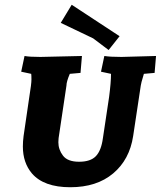

<svg xmlns="http://www.w3.org/2000/svg" viewBox="-20 -775 675 806"><path d="M114 -47Q76 -92 76 -160Q76 -181 79 -204L103 -368Q112 -423 112 -441Q112 -459 111 -465L69 -474L83 -540Q103 -536 150 -536L324 -540L318 -469L273 -465Q259 -432 259 -416L226 -195Q225 -186 225 -178Q225 -147 244.5 -121.5Q264 -96 312 -96Q360 -96 382.5 -119.5Q405 -143 412 -195L438 -368Q446 -429 446 -465L404 -474L418 -540Q442 -536 490 -536L635 -540L629 -469L584 -465Q571 -422 571 -416L539 -204Q524 -105 455 -47Q386 11 275 11Q164 11 114 -47ZM482 -623 436 -565 371 -614 235 -679 281 -755Z"/></svg>

Font: Andada SC
Style: Bold Italic
Weight: 700
Italic angle: -8.29999°
Designer: Carolina Giovagnoli
Foundry: Carolina Giovagnoli
Version: Version 1.003